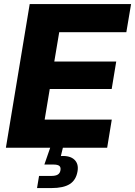

<svg xmlns="http://www.w3.org/2000/svg" viewBox="-20 -748 684 972"><path d="M9.8 0 130.4 -727.5H643.6L619.6 -585H279.8L254.9 -436.5H568.4L545.4 -297.4H231.9L206.1 -142.6H545.9L522.5 0ZM167.5 204.1 177.7 142.6H240.2Q261.7 142.6 272.7 135.7Q283.7 128.9 286.1 113.8Q288.6 98.6 280.3 91.8Q272 85 250 85H204.6L241.2 -20.5H301.8L298.3 0L288.1 42Q334 39.1 356.4 60.1Q378.9 81.1 372.6 118.7Q365.2 163.6 333.3 183.8Q301.3 204.1 240.2 204.1Z"/></svg>

Font: Inter 18pt ExtraBold
Style: Italic
Weight: 800
Italic angle: -9.3988°
Designer: Rasmus Andersson
Foundry: rsms
Version: Version 4.001;git-66647c0bb